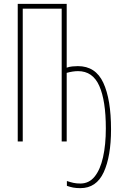

<svg xmlns="http://www.w3.org/2000/svg" viewBox="-20 -734 640 996"><path d="M397 242Q375 242 359.5 239Q344 236 327 230V205Q345 211 360.5 214.5Q376 218 397 218Q442 218 471 182Q500 146 514.5 81.5Q529 17 529 -68Q529 -212 495 -288.5Q461 -365 385 -365Q358 -365 326 -356V0H300V-689H98V0H72V-714H326V-383Q340 -388 355.5 -389.5Q371 -391 384 -391Q476 -391 516 -304.5Q556 -218 556 -63Q556 77 518 159.5Q480 242 397 242Z"/></svg>

Font: Noto Sans Mono Thin
Style: Regular
Weight: 100
Designer: Monotype Design Team
Foundry: Monotype Imaging Inc.
Version: Version 2.014